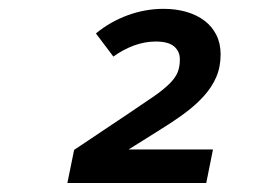

<svg xmlns="http://www.w3.org/2000/svg" viewBox="-20 -718 590 430"><path d="M130.9 -308.1 146 -382.3 268.1 -463.9Q302.2 -486.8 324.5 -502.2Q346.7 -517.6 359.6 -530.5Q372.6 -543.5 377.7 -555.7Q382.8 -567.9 382.8 -585Q382.8 -603 369.9 -614Q356.9 -625 329.1 -625Q304.2 -625 279.8 -616Q255.4 -606.9 233.9 -591.3L194.8 -643.1Q226.6 -669.4 265.9 -683.8Q305.2 -698.2 346.2 -698.2Q374 -698.2 397.5 -691.4Q420.9 -684.6 438 -671.6Q455.1 -658.7 464.6 -639.6Q474.1 -620.6 474.1 -596.2Q474.1 -567.9 464.1 -544.9Q454.1 -522 435.5 -501.7Q417 -481.4 390.9 -462.4Q364.7 -443.4 332 -423.3L268.1 -383.3H457L441.9 -308.1Z"/></svg>

Font: Code New Roman
Style: Italic
Weight: 400
Italic angle: -11°
Monospace: yes
Designer: Sam Radian
Foundry: Code New Roman
Version: Version 1.508 October 19, 2014